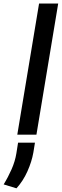

<svg xmlns="http://www.w3.org/2000/svg" viewBox="-70 -747 343 1065"><path d="M252.8 -727.3 132.1 0H25.9L146.7 -727.3ZM123.9 44.4 115.1 98.7Q106.2 149.5 82.2 203.3Q58.2 257.1 21.3 297.6L-49.7 275.9Q-25.2 236.2 -5.7 191.9Q13.8 147.7 21 102.6L30.2 44.4Z"/></svg>

Font: Inter UI Medium
Style: Italic
Weight: 500
Italic angle: 9.39999°
Designer: Rasmus Andersson
Foundry: rsms
Version: 3.2;8d6f07862